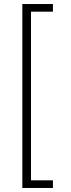

<svg xmlns="http://www.w3.org/2000/svg" viewBox="-20 -823 355 954"><path d="M243 -803H91V111H243V73H134V-765H243Z"/></svg>

Font: Fira Sans ExtraLight
Style: Regular
Weight: 200
Designer: bBox Type GmbH & Carrois Corporate GbR & Edenspiekermann AG
Foundry: bBox Type GmbH & Carrois Corporate GbR & Edenspiekermann AG
Version: Version 4.300;PS 004.300;hotconv 1.0.88;makeotf.lib2.5.64775